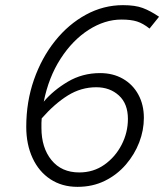

<svg xmlns="http://www.w3.org/2000/svg" viewBox="-20 -718 640 746"><path d="M82 -225Q82 -323 112 -408.5Q142 -494 194 -559Q246 -624 314 -661Q382 -698 458 -698Q505 -698 534.5 -687Q564 -676 598 -653L561 -607Q536 -627 512.5 -634.5Q489 -642 452 -642Q387 -642 324.5 -602Q262 -562 215.5 -490Q169 -418 150 -323Q187 -367 243.5 -400.5Q300 -434 369 -434Q419 -434 457.5 -412Q496 -390 517.5 -350.5Q539 -311 539 -260Q539 -212 521 -165Q503 -118 469 -78.5Q435 -39 387.5 -15.5Q340 8 281 8Q221 8 176 -21.5Q131 -51 106.5 -104Q82 -157 82 -225ZM141 -221Q141 -144 180 -96Q219 -48 288 -48Q343 -48 385.5 -78Q428 -108 452.5 -155.5Q477 -203 477 -256Q477 -315 442 -347Q407 -379 354 -379Q295 -379 243.5 -347Q192 -315 142 -258Q141 -249 141 -240Q141 -231 141 -221Z"/></svg>

Font: Radio Canada Light
Style: Italic
Weight: 300
Italic angle: -12°
Designer: Charles Daoud, Etienne Aubert Bonn, Alexandre Saumier Demers, Jacques Le Bailly
Foundry: Radio-Canada
Version: Version 2.104; ttfautohint (v1.8.4.7-5d5b);gftools[0.9.28.de